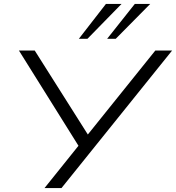

<svg xmlns="http://www.w3.org/2000/svg" viewBox="-20 -964 902 984"><path d="M208 0 391 -228 394 -198 77 -705H158L435 -267H424L776 -705H862L295 0ZM384 -765 523 -944H603L428 -765ZM529 -765 671 -944H750L573 -765Z"/></svg>

Font: Nunito Sans 10pt Expanded Light
Style: Italic
Weight: 300
Width: 7
Italic angle: -9°
Designer: Vernon Adams
Foundry: Vernon Adams
Version: Version 3.101;gftools[0.9.27]